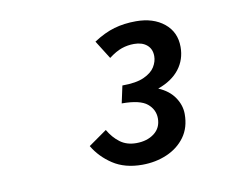

<svg xmlns="http://www.w3.org/2000/svg" viewBox="-55 -859 709 558"><g transform="rotate(-10 300.0 -580.0)"><path d="M323 -373Q272 -373 237 -396Q202 -419 182 -453L236 -491Q250 -467 269.5 -452.5Q289 -438 317 -438Q349 -438 370 -454Q391 -470 391 -498Q391 -524 370 -541.5Q349 -559 295 -559L306 -610Q347 -610 370 -620.5Q393 -631 402.5 -646.5Q412 -662 412 -678Q412 -699 398 -711Q384 -723 360 -723Q341 -723 323.5 -717Q306 -711 285 -695L251 -749Q283 -770 312.5 -778.5Q342 -787 377 -787Q428 -787 460 -761Q492 -735 492 -691Q492 -654 470.5 -626Q449 -598 407 -583Q438 -570 454 -546.5Q470 -523 470 -497Q470 -457 450 -429.5Q430 -402 396.5 -387.5Q363 -373 323 -373Z"/></g></svg>

Font: Source Code Pro ExtraLight SemiBold
Style: Italic
Weight: 600
Italic angle: -11°
Monospace: yes
Version: Version 1.016;hotconv 1.0.116;makeotfexe 2.5.65601